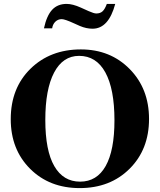

<svg xmlns="http://www.w3.org/2000/svg" viewBox="-20 -944 818 983"><path d="M527 -924H570Q536 -797 454 -797Q422 -797 389 -811L360 -824Q312 -846 296 -846Q277 -846 263.5 -833Q250 -820 247 -799H205Q219 -864 247 -894Q275 -924 321 -924Q352 -924 394 -905L434 -887Q461 -875 473 -875Q493 -875 505 -886Q517 -897 527 -924ZM743 -335Q743 -179 643.5 -80Q544 19 388 19Q233 19 134 -80Q35 -179 35 -334Q35 -493 136 -592Q237 -691 394 -691Q545 -691 644 -590.5Q743 -490 743 -335ZM566 -328Q566 -488 519.5 -573Q473 -658 385 -658Q302 -658 257 -572.5Q212 -487 212 -330Q212 -173 258 -93.5Q304 -14 390 -14Q476 -14 521 -94Q566 -174 566 -328Z"/></svg>

Font: STIX
Style: Bold
Weight: 700
Designer: MicroPress Inc., with final additions and corrections provided by Coen Hoffman, Elsevier (retired)
Version: Version 1.1.1